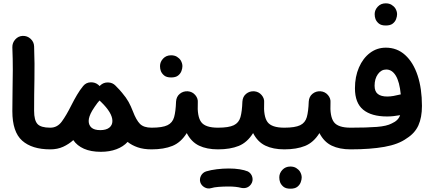

<svg xmlns="http://www.w3.org/2000/svg" viewBox="-20 -849 2564 1146"><path d="M53.7 -185.5Q53.7 -249 54.9 -308.8Q56.2 -368.7 56.4 -431.6Q56.6 -494.6 53.7 -566.9Q53.2 -593.8 71.3 -613.8Q89.4 -633.8 115.7 -634.8Q142.6 -635.7 162.6 -617.4Q182.6 -599.1 183.6 -572.3Q187.5 -464.8 185.5 -375Q183.6 -285.2 183.6 -187.5Q183.6 -131.3 203.6 -109.1Q223.6 -86.9 279.8 -86.9H280.3Q307.1 -86.9 325.9 -67.9Q344.7 -48.8 344.7 -22Q344.7 4.9 325.9 23.7Q307.1 42.5 280.3 42.5H279.8Q170.9 42.5 112.3 -9.5Q53.7 -61.5 53.7 -185.5Z M215.8 -22Q215.8 -48.8 234.6 -67.9Q253.4 -86.9 280.3 -86.9Q322.3 -86.9 349.1 -123.8Q376 -160.6 406.2 -221.2Q422.4 -253.4 439.7 -282.7Q457 -312 475.1 -334Q476.1 -335.4 477.1 -336.4Q493.7 -356.4 520.8 -357.7Q547.9 -358.9 567.9 -341.8Q571.3 -338.9 574.7 -335L575.7 -336.4Q575.7 -336.4 576.2 -336.9L577.1 -337.9L578.1 -338.9Q597.2 -357.4 624.5 -356.9Q651.9 -356.4 669.9 -337.4Q673.8 -333.5 676.8 -330.1Q694.3 -313 708.5 -295.4Q733.4 -266.1 747.3 -241Q761.2 -215.8 773.4 -184.1Q793 -132.3 815.4 -109.6Q837.9 -86.9 884.8 -86.9H885.3Q912.1 -86.9 930.9 -67.9Q949.7 -48.8 949.7 -22Q949.7 4.9 930.9 23.7Q912.1 42.5 885.3 42.5H884.8Q836.9 42.5 801.8 30.3Q766.6 18.1 741.7 -2Q715.8 26.4 675 41.7Q634.3 57.1 582 57.1Q522.5 57.1 481.2 38.8Q439.9 20.5 417.5 -12.7Q391.1 11.2 357.2 26.9Q323.2 42.5 280.3 42.5Q253.4 42.5 234.6 23.7Q215.8 4.9 215.8 -22ZM576.7 -246.6Q575.2 -248 573.7 -249Q569.3 -243.7 564.5 -237.8L562.5 -235.8Q554.2 -224.6 545.7 -212.4Q537.1 -200.2 530.3 -188.5Q509.3 -152.3 509.3 -127Q509.3 -102.1 526.1 -87.2Q543 -72.3 578.6 -72.3Q613.3 -72.3 632.1 -86.9Q650.9 -101.6 650.9 -127Q650.9 -175.3 582.5 -241.2Q579.6 -244.1 576.7 -246.6Z M820.3 -22Q820.3 -48.8 839.4 -67.9Q858.4 -86.9 885.3 -86.9Q949.2 -86.9 979.5 -101.6Q1009.8 -116.2 1019.3 -150.1Q1028.8 -184.1 1030.8 -242.7Q1032.7 -272.5 1053.2 -289.1Q1073.7 -305.7 1100.6 -304.2Q1127.9 -302.2 1145.5 -281.7Q1163.1 -261.2 1160.6 -235.4Q1156.2 -153.8 1180.9 -120.4Q1205.6 -86.9 1280.8 -86.9H1281.2Q1308.1 -86.9 1326.9 -67.9Q1345.7 -48.8 1345.7 -22Q1345.7 4.9 1326.9 23.7Q1308.1 42.5 1281.2 42.5H1280.8Q1214.4 42.5 1168 20.3Q1121.6 -2 1094.7 -54.7Q1059.6 1.5 1008.8 22Q958 42.5 885.3 42.5Q858.4 42.5 839.4 23.7Q820.3 4.9 820.3 -22ZM935.1 -454.6Q935.1 -479.5 953.6 -499.3Q972.2 -519 1001 -519Q1021.5 -519 1035.9 -510.3Q1050.3 -501.5 1058.6 -488.8Q1068.8 -471.2 1068.8 -454.1Q1068.8 -440.9 1063 -425Q1057.1 -409.2 1042.7 -397.9Q1028.3 -386.7 1001.5 -386.7Q974.1 -386.7 960 -398.4Q945.8 -410.2 939.9 -425.3Q935.1 -438.5 935.1 -454.6Z M1216.3 -22Q1216.3 -48.8 1235.4 -67.9Q1254.4 -86.9 1281.2 -86.9Q1345.2 -86.9 1375.5 -101.6Q1405.8 -116.2 1415.3 -150.1Q1424.8 -184.1 1426.8 -242.7Q1428.7 -272.5 1449.2 -289.1Q1469.7 -305.7 1496.6 -304.2Q1523.9 -302.2 1541.5 -281.7Q1559.1 -261.2 1556.6 -235.4Q1552.2 -153.8 1576.9 -120.4Q1601.6 -86.9 1676.8 -86.9H1677.2Q1704.1 -86.9 1722.9 -67.9Q1741.7 -48.8 1741.7 -22Q1741.7 4.9 1722.9 23.7Q1704.1 42.5 1677.2 42.5H1676.8Q1610.4 42.5 1564 20.3Q1517.6 -2 1490.7 -54.7Q1455.6 1.5 1404.8 22Q1354 42.5 1281.2 42.5Q1254.4 42.5 1235.4 23.7Q1216.3 4.9 1216.3 -22ZM1175.3 238.3Q1169.9 218.3 1179.9 199.5Q1189.9 180.7 1210.9 173.8Q1238.3 165.5 1274.4 161.1Q1310.5 156.7 1345.7 156.7Q1381.3 156.7 1410.4 161.4Q1439.5 166 1459.5 174.3Q1480.5 186 1486.1 208.7Q1491.7 231.4 1478.5 250.5Q1467.8 265.6 1452.6 270.8Q1437.5 275.9 1420.9 272.5Q1388.7 264.2 1345.7 264.2Q1312.5 264.2 1284.9 266.4Q1257.3 268.6 1240.2 273.9Q1219.7 279.8 1200.7 269Q1181.6 258.3 1175.3 238.3Z M1612.3 -22Q1612.3 -48.8 1631.3 -67.9Q1650.4 -86.9 1677.2 -86.9Q1741.2 -86.9 1771.5 -101.6Q1801.8 -116.2 1811.3 -150.1Q1820.8 -184.1 1822.8 -242.7Q1824.7 -272.5 1845.2 -289.1Q1865.7 -305.7 1892.6 -304.2Q1919.9 -302.2 1937.5 -281.7Q1955.1 -261.2 1952.6 -235.4Q1948.2 -153.8 1972.9 -120.4Q1997.6 -86.9 2072.8 -86.9H2073.2Q2100.1 -86.9 2118.9 -67.9Q2137.7 -48.8 2137.7 -22Q2137.7 4.9 2118.9 23.7Q2100.1 42.5 2073.2 42.5H2072.8Q2006.3 42.5 1960 20.3Q1913.6 -2 1886.7 -54.7Q1851.6 1.5 1800.8 22Q1750 42.5 1677.2 42.5Q1650.4 42.5 1631.3 23.7Q1612.3 4.9 1612.3 -22ZM1647 209.5Q1647 184.6 1665.5 164.8Q1684.1 145 1712.9 145Q1733.4 145 1747.8 153.8Q1762.2 162.6 1770.5 175.3Q1780.8 192.9 1780.8 210Q1780.8 223.1 1774.9 239Q1769 254.9 1754.6 266.1Q1740.2 277.3 1713.4 277.3Q1686 277.3 1671.9 265.6Q1657.7 253.9 1651.9 238.8Q1647 225.6 1647 209.5Z M2008.8 -22Q2008.8 -48.8 2027.6 -67.9Q2046.4 -86.9 2073.2 -86.9Q2170.9 -86.9 2229.7 -91.6Q2288.6 -96.2 2318.4 -112.3Q2357.4 -129.4 2368.2 -161.6Q2326.2 -153.8 2290.5 -153.8Q2197.3 -153.8 2147.9 -194.1Q2098.6 -234.4 2098.6 -321.8Q2098.6 -391.6 2122.6 -446.5Q2146.5 -501.5 2188.2 -533Q2230 -564.5 2282.7 -564.5Q2350.1 -564.5 2398.4 -520.5Q2446.8 -476.6 2472.7 -398.4Q2498.5 -320.3 2498.5 -216.8Q2498.5 -147.5 2477.3 -100.6Q2456.1 -53.7 2407.7 -23.4Q2358.4 12.7 2274.2 27.6Q2189.9 42.5 2073.2 42.5Q2046.4 42.5 2027.6 23.7Q2008.8 4.9 2008.8 -22ZM2215.8 -337.4Q2215.8 -303.2 2235.1 -288.1Q2254.4 -272.9 2291 -272.9Q2309.6 -272.9 2329.1 -276.4Q2348.6 -279.8 2365.2 -284.2Q2368.7 -285.2 2372.1 -285.6Q2364.7 -360.8 2342.3 -397.5Q2319.8 -434.1 2285.6 -434.1Q2255.4 -434.1 2235.6 -406.5Q2215.8 -378.9 2215.8 -337.4ZM2216.3 -764.6Q2216.3 -789.6 2234.9 -809.3Q2253.4 -829.1 2282.2 -829.1Q2302.7 -829.1 2317.1 -820.3Q2331.5 -811.5 2339.8 -798.8Q2350.1 -781.2 2350.1 -764.2Q2350.1 -751 2344.2 -735.1Q2338.4 -719.2 2324 -708Q2309.6 -696.8 2282.7 -696.8Q2255.4 -696.8 2241.2 -708.5Q2227.1 -720.2 2221.2 -735.4Q2216.3 -748.5 2216.3 -764.6Z"/></svg>

Font: Mikhak-DS2-FD Bold
Style: Regular
Weight: 700
Designer: Amin Abedi
Version: Version 3.4